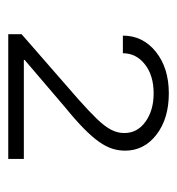

<svg xmlns="http://www.w3.org/2000/svg" viewBox="-2 -867 427 463"><g transform="rotate(90 211.5 -635.5)"><path d="M62.5 -441.9V-474.1L218.8 -610.4Q249 -637.2 266.8 -655.8Q284.7 -674.3 292.7 -689.7Q300.8 -705.1 300.8 -721.7Q300.8 -753.4 273.4 -772.9Q246.1 -792.5 205.1 -792.5Q162.1 -792.5 135.3 -771.5Q108.4 -750.5 108.4 -718.3H65.9Q65.9 -766.6 105 -797.9Q144 -829.1 205.1 -829.1Q266.1 -829.1 304.7 -799.3Q343.3 -769.5 343.3 -723.6Q343.3 -707.5 338.4 -692.4Q333.5 -677.2 321.8 -660.6Q310.1 -644 289.8 -624Q269.5 -604 238.3 -578.6L124.5 -481.4V-479.5H363.3V-441.9Z"/></g></svg>

Font: Inter 17pt ExtraLight
Style: Regular
Weight: 250
Version: Version 4.001;git-66647c0bb